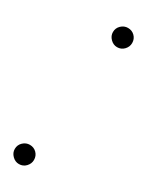

<svg xmlns="http://www.w3.org/2000/svg" viewBox="-153 -537 437 571"><g transform="rotate(30 65.5 -251.5)"><path d="M26 5Q13 5 3 -5Q-7 -15 -7 -28Q-7 -42 3 -51.5Q13 -61 26 -61Q40 -61 49.5 -51.5Q59 -42 59 -28Q59 -15 49.5 -5Q40 5 26 5ZM105 -442Q92 -442 82 -452Q72 -462 72 -475Q72 -489 82 -498.5Q92 -508 105 -508Q119 -508 128.5 -498.5Q138 -489 138 -475Q138 -462 128.5 -452Q119 -442 105 -442Z"/></g></svg>

Font: DM Sans 36pt Thin
Style: Italic
Weight: 250
Italic angle: -10°
Designer: Colophon Foundry, Jonny Pinhorn
Foundry: Colophon Foundry
Version: Version 4.004;gftools[0.9.30]